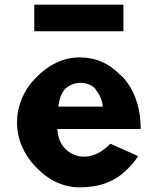

<svg xmlns="http://www.w3.org/2000/svg" viewBox="-20 -781 676 823"><path d="M257 -397V-401H261C277 -416 299 -426 326 -426C350 -426 373 -417 389 -400L390 -398V-397C403 -382 414 -362 419 -336L421 -324H230L232 -336C235 -357 242 -379 257 -397ZM256 -147C240 -166 229 -190 227 -218L225 -228H582L583 -230C583 -323 554 -398 507 -450H506L496 -460H495C449 -509 391 -535 322 -535C251 -535 188 -503 138 -452L130 -444C83 -395 53 -329 53 -256C53 -184 83 -118 130 -69L137 -62C186 -10 250 22 322 22C403 22 471 0 527 -57L535 -65C548 -78 560 -93 572 -112L453 -165C382 -91 303 -98 258 -145ZM127 -648 128 -647H508L509 -648V-760L508 -761H128L127 -760Z"/></svg>

Font: Hussar Woodtype
Style: SeBd
Weight: 900
Foundry: Cannot Into Space Fonts
Version: Version 1.07